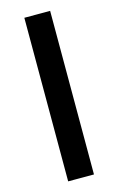

<svg xmlns="http://www.w3.org/2000/svg" viewBox="-112 -758 495 805"><g transform="rotate(-15 136.0 -355.0)"><path d="M192 0H80V-710H192Z"/></g></svg>

Font: Raleway
Style: Regular
Weight: 600
Designer: Matt McInerney, Pablo Impallari, Rodrigo Fuenzalida
Foundry: Matt McInerney, Pablo Impallari, Rodrigo Fuenzalida
Version: Version 1.000;PS 001.001;hotconv 1.0.56; ttfautohint (v1.5)